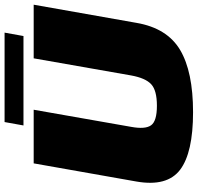

<svg xmlns="http://www.w3.org/2000/svg" viewBox="-32 -806 843 818"><g transform="rotate(-90 389.0 -397.5)"><path d="M319.5 4Q492 4 584.8 -51.2Q677.5 -106.5 700 -236.5L777.5 -675H549L476 -259.5Q465 -199 438.8 -174.5Q412.5 -150 347 -150Q281.5 -150 263.8 -174.8Q246 -199.5 257 -259.5L330 -675H101.5L24 -236.5Q1.5 -106.5 74.2 -51.2Q147 4 319.5 4ZM263 -718.5H644L658.5 -799H277.5Z"/></g></svg>

Font: Anybody UltraCondensed Thin Black
Style: Italic
Weight: 900
Italic angle: -10°
Version: Version 1.111